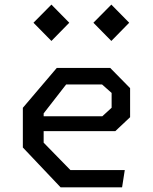

<svg xmlns="http://www.w3.org/2000/svg" viewBox="-20 -806 660 826"><path d="M78.3 -171.5V-342.2L224.2 -513.7H454.2L539.7 -426.8V-301.8L476 -241.8H136.8V-305.8H420.2L460.2 -342.5V-406.2L419.2 -442.5H264.5L167.8 -318.2V-192.2L282.8 -74.5H516.8L505.2 0H240.8ZM124 -708.2 201.2 -786.2 278 -708.2 201.2 -629.8ZM381.8 -708.2 459 -786.2 535.8 -708.2 459 -629.8Z"/></svg>

Font: Monaspace Krypton Var ExLight
Style: Regular
Weight: 200
Designer: Riley Cran and the Lettermatic Team
Version: Version 1.200 (Monaspace Krypton Var)